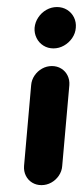

<svg xmlns="http://www.w3.org/2000/svg" viewBox="-20 -539 241 559"><path d="M200.7 -458.1Q199.6 -442.2 190.2 -428.3Q180.7 -414.4 166.3 -406.3Q151.9 -398.1 135.6 -398.1Q119.3 -398.1 106.3 -406.3Q93.3 -414.4 86.5 -428.3Q79.6 -442.2 80.7 -458.1Q82.2 -474.4 91.5 -488.3Q100.7 -502.2 115.2 -510.4Q129.6 -518.5 145.9 -518.5Q162.2 -518.5 175.4 -510.4Q188.5 -502.2 195.4 -488.3Q202.2 -474.4 200.7 -458.1ZM131.1 -346.7Q146.3 -346.7 158.3 -339.3Q170.4 -331.9 176.7 -319.1Q183 -306.3 181.9 -291.1L161.1 -55.6Q160 -40.4 151.3 -27.6Q142.6 -14.8 129.3 -7.4Q115.9 0 100.7 0Q85.6 0 73.5 -7.4Q61.5 -14.8 55.2 -27.6Q48.9 -40.4 50 -55.6L70.7 -291.1Q71.9 -306.3 80.6 -319.1Q89.3 -331.9 102.6 -339.3Q115.9 -346.7 131.1 -346.7Z"/></svg>

Font: 26F Galaxy Sans Oblique
Style: Regular
Weight: 400
Italic angle: -5°
Designer: C₂₉H₂₅N₃O₅
Version: Version 1.200;FEAKit 1.0